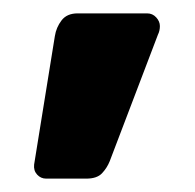

<svg xmlns="http://www.w3.org/2000/svg" viewBox="-20 -186 292 287"><path d="M49 81Q41 81 35.5 75Q30 69 31 60L62 -132Q64 -145 72 -155.5Q80 -166 96 -166H200Q208 -166 213.5 -160Q219 -154 219 -147Q219 -140 216 -134L144 55Q140 65 132.5 73Q125 81 109 81Z"/></svg>

Font: Rubik SemiBold
Style: Regular
Weight: 600
Designer: Hubert and Fischer
Foundry: Hubert and Fischer
Version: Version 2.300;gftools[0.9.30]